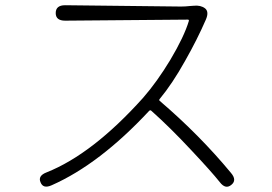

<svg xmlns="http://www.w3.org/2000/svg" viewBox="-20 -709 1040 734"><path d="M864 -2Q842 16 820 -13Q789 -52 712 -134Q630 -222 558 -286Q554 -289 550 -285Q361 -82 178 -1Q145 14 135 -12Q124 -37 158 -50Q334 -120 527 -335Q581 -397 631 -480Q684 -569 702 -629Q703 -634 698 -634L229 -630Q193 -630 193 -659Q193 -689 229 -689L672 -684Q689 -684 706 -686L720 -687Q747 -690 764 -677Q780 -664 767 -634Q734 -558 688 -477Q639 -389 590 -330Q587 -326 591 -323Q743 -193 863 -48Q887 -20 864 -2Z"/></svg>

Font: Resource Han Rounded KR Light
Style: Regular
Weight: 300
Designer: Cyano Hao (round all glyphs); Ryoko NISHIZUKA 西塚涼子 (kana, bopomofo & ideographs); Paul D. Hunt (Latin, Greek & Cyrillic)
Foundry: Cyano Hao
Version: 0.990